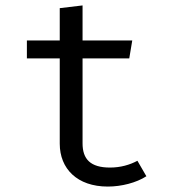

<svg xmlns="http://www.w3.org/2000/svg" viewBox="-20 -676 640 707"><path d="M519 -27 486 -84C458 -69 424 -59 385 -59C313 -59 284 -90 284 -148V-461H456L467 -527H284V-656L200 -646V-527H79V-461H200V-147C200 -55 264 11 377 11C427 11 482 -3 519 -27Z"/></svg>

Font: FiraMono Nerd Font
Style: Regular
Weight: 400
Designer: Carrois Corporate & Edenspiekermann AG
Foundry: Carrois Corporate GbR & Edenspiekermann AG
Version: Version 003.206;Nerd Fonts 3.3.0